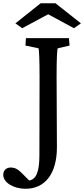

<svg xmlns="http://www.w3.org/2000/svg" viewBox="-112 -925 519 1184"><path d="M244 -627 317 -644 313 -690H48L45 -644L126 -627C129 -614 132 -553 132 -453L131 31C131 133 112 181 68 188L19 139C-3 117 -23 108 -45 108C-74 108 -92 126 -92 153C-92 200 -30 239 46 239C165 239 239 147 239 -17L237 -453C237 -563 240 -619 244 -627ZM-17 -781 25 -751 185 -837 344 -751 387 -781 230 -905H139Z"/></svg>

Font: TPK Tissa Web Medium
Style: Regular
Weight: 500
Designer: Jacques Le Bailly, Suppakit Chalermlarp | Katatrad Co.,Ltd.
Foundry: Jacques Le Bailly, Cadson Demak Co.,Ltd.
Version: Version 5.000;Glyphs 3.1.2 (3151)